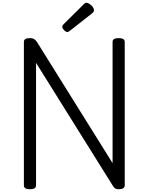

<svg xmlns="http://www.w3.org/2000/svg" viewBox="-20 -1356 1076 1390"><path d="M197 14Q153 14 153 -14V-1053Q153 -1067 164 -1073.5Q175 -1080 197 -1080Q215 -1080 226 -1073.5Q237 -1067 247 -1053L795 -175V-1053Q795 -1067 806 -1073.5Q817 -1080 839 -1080Q883 -1080 883 -1053V-14Q883 0 872 7Q861 14 840 14Q824 14 815 9Q806 4 795 -14L241 -901V-14Q241 0 230 7Q219 14 197 14ZM468 -1124Q457 -1124 444 -1137.5Q431 -1151 431 -1161Q431 -1165 432 -1169Q433 -1173 439 -1179L586 -1325Q591 -1330 595.5 -1333Q600 -1336 607 -1336Q616 -1336 629 -1327Q642 -1318 651 -1306Q660 -1294 660 -1283Q660 -1276 657.5 -1271Q655 -1266 645 -1258L487 -1134Q481 -1130 476.5 -1127Q472 -1124 468 -1124Z"/></svg>

Font: Playwrite AR
Style: Regular
Weight: 400
Designer: Veronika Burian, José Scaglione
Foundry: TypeTogether
Version: Version 1.002